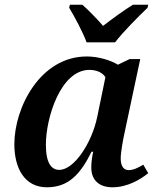

<svg xmlns="http://www.w3.org/2000/svg" viewBox="-20 -786 673 816"><path d="M348 -606H469C506 -654 568 -715 607 -753L610 -766H545C509 -744 454 -704 418 -676C394 -704 356 -743 330 -766H277L274 -753C297 -715 332 -650 348 -606ZM179 10C270 10 321 -44 369 -141H376C370 -112 368 -94 368 -74C368 -19 403 10 458 10C522 10 578 -24 610 -50L589 -86C567 -73 547 -63 527 -63C506 -63 493 -79 493 -113C493 -139 504 -198 509 -220L576 -535H531L481 -511C452 -529 400 -546 349 -546C151 -546 41 -329 41 -173C41 -69 86 10 179 10ZM232 -64C199 -64 175 -92 175 -171C175 -286 238 -489 360 -489C388 -489 415 -479 428 -458L393 -288C370 -178 295 -64 232 -64Z"/></svg>

Font: Noto Serif SemiBold
Style: Italic
Weight: 600
Italic angle: -12°
Designer: Monotype Design Team
Foundry: Monotype Imaging Inc.
Version: Version 2.014